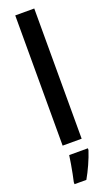

<svg xmlns="http://www.w3.org/2000/svg" viewBox="-186 -796 608 1053"><g transform="rotate(-20 117.5 -269.5)"><path d="M173 0H62V-760H173ZM187 71Q175 108 157 148Q139 188 120 221H51V209Q55 191 60.5 164.5Q66 138 70.5 110Q75 82 78 61H187Z"/></g></svg>

Font: Noto Sans Telugu ExtraCondensed SemiBold
Style: Regular
Weight: 600
Width: 2
Designer: Jelle Bosma - Monotype Design Team
Foundry: Monotype Imaging Inc.
Version: Version 2.005; ttfautohint (v1.8.4.7-5d5b)